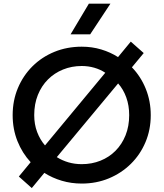

<svg xmlns="http://www.w3.org/2000/svg" viewBox="-20 -964 872 1024"><path d="M149.5 39 80.5 -22.5 143.5 -99Q98.5 -147.5 73 -211.5Q47.5 -275.5 47.5 -350Q47.5 -428 75.5 -494.5Q103.5 -561 153.2 -610.5Q203 -660 270.2 -687.5Q337.5 -715 416 -715Q471 -715 520 -700.2Q569 -685.5 609.5 -659.5L677.5 -742L746.5 -681L683.5 -605Q731 -556 757.5 -490.2Q784 -424.5 784 -350Q784 -272.5 756 -206Q728 -139.5 677.8 -90Q627.5 -40.5 560.8 -12.8Q494 15 416 15Q360 15 309.5 0Q259 -15 216.5 -42ZM220 -188.5 541.5 -576Q515 -593.5 482.8 -602.8Q450.5 -612 416 -612Q362.5 -612 316.2 -593.2Q270 -574.5 235.8 -540.2Q201.5 -506 182 -457.8Q162.5 -409.5 162.5 -350Q162.5 -301 178 -260Q193.5 -219 220 -188.5ZM416 -88.5Q469.5 -88.5 515.8 -107Q562 -125.5 596.2 -160Q630.5 -194.5 649.8 -242.8Q669 -291 669 -350Q669 -401 653.5 -444.2Q638 -487.5 610 -519L283 -126Q311.5 -108 345 -98.2Q378.5 -88.5 416 -88.5ZM356.5 -781 454 -944.5H569L461 -781Z"/></svg>

Font: Geologica Roman
Style: Regular
Weight: 400
Designer: Sindre Bremnes, Frode Helland
Foundry: Monokrom Skriftforlag AS
Version: Version 1.010;gftools[0.9.28]